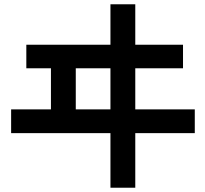

<svg xmlns="http://www.w3.org/2000/svg" viewBox="-20 -740 960 897"><path d="M890 -229V-118H612V137H496V-118H32V-229H218V-421H103V-531H496V-720H612V-531H835V-421H612V-229ZM334 -229H496V-421H334Z"/></svg>

Font: LINE Seed Sans KR Bold
Style: Regular
Weight: 700
Designer: LINE BX Design & Sandoll Inc & Dalton Maag Ltd
Foundry: Sandoll Inc.
Version: Version 1.000